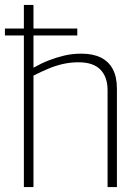

<svg xmlns="http://www.w3.org/2000/svg" viewBox="-25 -760 567 780"><path d="M-5 -616V-644H289V-616ZM72 0V-740H111V-485Q143 -503 174 -515Q205 -527 237 -534.5Q269 -542 306 -542Q352 -542 384 -526.5Q416 -511 433 -479.5Q450 -448 450 -400V0H412V-394Q412 -447 383 -477Q354 -507 294 -507Q261 -507 230.5 -500Q200 -493 171.5 -481Q143 -469 111 -453V0Z"/></svg>

Font: Georama ExtraCondensed Thin ExtraLight
Style: Regular
Weight: 250
Version: Version 1.001